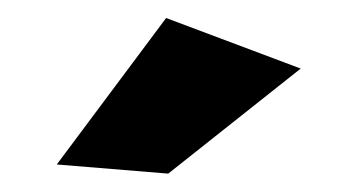

<svg xmlns="http://www.w3.org/2000/svg" viewBox="-20 -789 390 210"><path d="M161.7 -769.3 308.9 -714 164 -599.1 42.1 -609.1Z"/></svg>

Font: Alexandria
Style: Regular
Weight: 400
Designer: Mohamed Gaber
Foundry: Kief Type Foundry
Version: Version 5.100